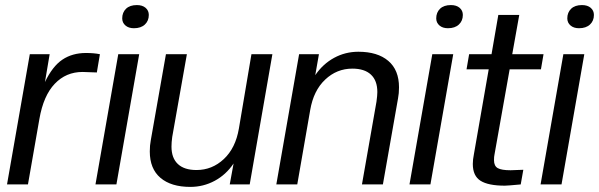

<svg xmlns="http://www.w3.org/2000/svg" viewBox="-20 -731 2374 761"><path d="M90.8 0H7.8L98.1 -516.1H176.8L158.2 -405.8Q188 -468.3 227.3 -494.6Q266.6 -521 320.8 -521Q352.5 -521 376 -516.1L363.8 -443.8L307.1 -445.8Q241.7 -445.8 197 -398.9Q152.3 -352.1 136.2 -259.8Z M441.4 0H358.4L448.7 -516.1H531.7ZM510.7 -619.1Q489.7 -619.1 477.1 -630.1Q464.4 -641.1 464.4 -658.2Q464.4 -681.6 479.5 -696.3Q494.6 -710.9 522.5 -710.9Q544.4 -710.9 557.1 -700Q569.8 -689 569.8 -671.9Q569.8 -648.4 554.2 -633.8Q538.6 -619.1 510.7 -619.1Z M734.4 9.8Q658.2 9.8 616 -26.1Q573.7 -62 573.7 -130.9Q573.7 -154.8 577.6 -174.8L637.7 -516.1H720.7L662.6 -188Q659.7 -166.5 659.7 -149.9Q659.7 -104.5 685.1 -80.8Q710.4 -57.1 758.8 -57.1Q820.8 -57.1 867.2 -100.6Q913.6 -144 926.8 -221.2L976.6 -516.1H1059.6L969.7 0H890.6L905.8 -83Q876 -38.6 831.1 -14.4Q786.1 9.8 734.4 9.8Z M1497.6 0H1414.6L1472.2 -328.1Q1475.6 -353 1475.6 -366.2Q1475.6 -411.6 1450.2 -435.3Q1424.8 -459 1376.5 -459Q1314.9 -459 1268.8 -415.5Q1222.7 -372.1 1209.5 -294.9L1158.2 0H1075.2L1165.5 -516.1H1244.1L1229.5 -433.1Q1259.8 -477.5 1304.2 -501.7Q1348.6 -525.9 1400.4 -525.9Q1476.6 -525.9 1519 -489.7Q1561.5 -453.6 1561.5 -384.8Q1561.5 -360.8 1557.6 -340.8Z M1686 0H1603L1693.4 -516.1H1776.4ZM1755.4 -619.1Q1734.4 -619.1 1721.7 -630.1Q1709 -641.1 1709 -658.2Q1709 -681.6 1724.1 -696.3Q1739.3 -710.9 1767.1 -710.9Q1789.1 -710.9 1801.8 -700Q1814.5 -689 1814.5 -671.9Q1814.5 -648.4 1798.8 -633.8Q1783.2 -619.1 1755.4 -619.1Z M1981 4.9Q1915.5 4.9 1884.8 -14.4Q1854 -33.7 1854 -81.1Q1854 -98.6 1858.4 -120.1L1917 -456.1H1829.1L1839.4 -516.1H1928.2L1955.1 -671.9H2038.1L2010.3 -516.1H2134.3L2124 -456.1H2000L1939.9 -118.2Q1938 -110.4 1938 -96.2Q1938 -72.8 1953.1 -64.5Q1968.3 -56.2 2003.4 -56.2L2054.2 -58.1L2043.9 0Q1991.7 4.9 1981 4.9Z M2205.6 0H2122.6L2212.9 -516.1H2295.9ZM2274.9 -619.1Q2253.9 -619.1 2241.2 -630.1Q2228.5 -641.1 2228.5 -658.2Q2228.5 -681.6 2243.7 -696.3Q2258.8 -710.9 2286.6 -710.9Q2308.6 -710.9 2321.3 -700Q2334 -689 2334 -671.9Q2334 -648.4 2318.4 -633.8Q2302.7 -619.1 2274.9 -619.1Z"/></svg>

Font: Creato Display
Style: Italic
Weight: 400
Italic angle: -10°
Version: Version 1.000